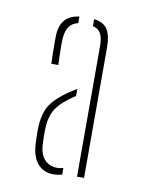

<svg xmlns="http://www.w3.org/2000/svg" viewBox="-58 -847 380 513"><g transform="rotate(10 132.0 -590.5)"><path d="M185 -381V-739Q184.5 -758.5 178.2 -769.8Q172 -781 157 -784.5V-803.5Q183 -800 193.2 -784.2Q203.5 -768.5 204 -737V-381ZM61 -446Q60.5 -458 60.2 -464.8Q60 -471.5 60 -484Q60 -535 81.5 -561.2Q103 -587.5 145 -612V-593Q110 -570.5 94.5 -548Q79 -525.5 79 -484Q79 -475 79.2 -464.8Q79.5 -454.5 80 -446Q83 -415.5 101.2 -403Q119.5 -390.5 145 -397.5V-379.5Q121.5 -373 103 -378.8Q84.5 -384.5 73.5 -401.8Q62.5 -419 61 -446ZM65 -666Q64.5 -675.5 64.2 -692.2Q64 -709 64 -723Q64 -737 64 -738Q64 -766 76.2 -782.8Q88.5 -799.5 117 -803.5V-785.5Q102.5 -782.5 93.8 -771.8Q85 -761 83 -738Q82.5 -731.5 82.5 -718.8Q82.5 -706 83 -691.5Q83.5 -677 84 -666Z"/></g></svg>

Font: Big Shoulders Stencil Thin
Style: Regular
Weight: 100
Designer: Patric King
Foundry: XO Type Co
Version: Version 2.001